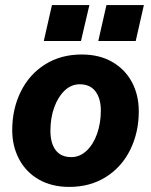

<svg xmlns="http://www.w3.org/2000/svg" viewBox="-20 -724 593 754"><path d="M298 -563H152L184 -704H331ZM513 -563H366L398 -704H545ZM28 -213Q28 -296 61.5 -364Q95 -432 157 -471Q219 -510 301 -510Q370 -510 420.5 -481Q471 -452 498 -401.5Q525 -351 525 -287Q525 -204 491.5 -136Q458 -68 396 -29Q334 10 252 10Q183 10 132.5 -19Q82 -48 55 -99Q28 -150 28 -213ZM376 -290Q376 -337 355 -365Q334 -393 293 -393Q260 -393 234 -368.5Q208 -344 193 -302.5Q178 -261 178 -210Q178 -162 198.5 -134.5Q219 -107 260 -107Q293 -107 319.5 -131.5Q346 -156 361 -198Q376 -240 376 -290Z"/></svg>

Font: CBA Beacon Sans Extra Bold
Style: Italic
Weight: 800
Italic angle: -13°
Designer: Wei Huang
Foundry: Wei Huang
Version: Version 1.002